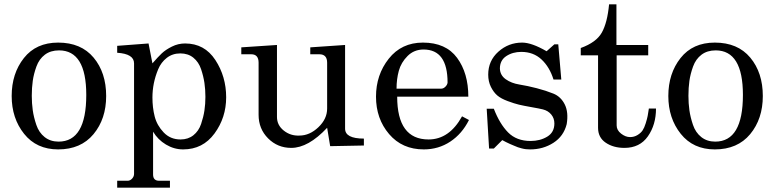

<svg xmlns="http://www.w3.org/2000/svg" viewBox="-20 -676 3577 888"><path d="M34 -232Q34 -336 90.5 -407.5Q147 -479 249 -479Q355 -479 413 -409.5Q471 -340 471 -232Q471 -126 412.5 -55.5Q354 15 249 15Q149 15 91.5 -57Q34 -129 34 -232ZM127 -233Q127 -198 131.5 -166Q136 -134 148 -98.5Q160 -63 186.5 -42Q213 -21 251 -21Q379 -21 379 -237Q379 -443 253 -443Q214 -443 187.5 -423Q161 -403 148.5 -368.5Q136 -334 131.5 -302Q127 -270 127 -233Z M522 160H572Q583 159 591.5 149.5Q600 140 600 128V-383Q600 -427 522 -432V-464L667 -475L685 -383Q711 -413 728.5 -429.5Q746 -446 775 -460.5Q804 -475 836 -475Q926 -475 976 -398.5Q1026 -322 1026 -226Q1026 -132 972 -58.5Q918 15 827 15Q785 15 747.5 -7.5Q710 -30 688 -67V131Q688 160 716 160H766V192H522ZM685 -225Q685 -178 695.5 -137Q706 -96 737 -63.5Q768 -31 815 -31Q850 -31 874.5 -50.5Q899 -70 910 -102.5Q921 -135 925.5 -165Q930 -195 930 -228Q930 -262 925.5 -292.5Q921 -323 910 -356Q899 -389 874.5 -409Q850 -429 814 -429Q778 -429 751.5 -408.5Q725 -388 711.5 -355.5Q698 -323 691.5 -290.5Q685 -258 685 -225Z M1096 -425V-457L1261 -468V-135Q1261 -97 1292.5 -72Q1324 -47 1365 -49Q1412 -49 1452.5 -87.5Q1493 -126 1493 -174V-386Q1493 -425 1457 -425H1415V-457L1576 -468V-81Q1576 -35 1663 -35V-3L1507 0L1493 -85Q1406 8 1327 8Q1264 8 1220 -36Q1176 -80 1176 -145V-386Q1176 -425 1142 -425Z M1719 -229Q1719 -330 1778 -404.5Q1837 -479 1936 -479Q2042 -479 2094 -408.5Q2146 -338 2146 -229H1817Q1817 -31 1962 -31Q2058 -31 2117 -138L2149 -121Q2117 -57 2062.5 -21Q2008 15 1940 15Q1840 15 1779.5 -56Q1719 -127 1719 -229ZM1939 -447Q1895 -447 1865 -417Q1835 -387 1824.5 -348.5Q1814 -310 1814 -266H2021Q2031 -266 2040 -275Q2049 -284 2050 -294Q2050 -447 1939 -447Z M2303 -28 2264 11H2242L2231 -173H2264Q2291 -103 2330 -63.5Q2369 -24 2434 -24Q2478 -24 2511 -44Q2544 -64 2544 -105Q2544 -129 2529.5 -146.5Q2515 -164 2491 -170Q2475 -174 2438 -180.5Q2401 -187 2380 -192Q2359 -197 2328 -208.5Q2297 -220 2280 -234.5Q2263 -249 2250.5 -274Q2238 -299 2238 -331Q2238 -395 2285 -437Q2332 -479 2395 -479Q2439 -479 2508 -439L2544 -471H2562L2576 -308H2540Q2522 -366 2484.5 -401Q2447 -436 2391 -436Q2351 -436 2321.5 -416.5Q2292 -397 2292 -359Q2293 -328 2319 -309.5Q2345 -291 2382.5 -285Q2420 -279 2462.5 -268Q2505 -257 2539.5 -243Q2574 -229 2592 -193Q2610 -157 2601 -102Q2587 -46 2539.5 -15.5Q2492 15 2432 15Q2422 15 2412.5 14Q2403 13 2392 10Q2381 7 2375 5Q2369 3 2355.5 -3Q2342 -9 2339 -10Q2336 -11 2320 -19Q2304 -27 2303 -28Z M2746 -420H2666V-454Q2738 -480 2763.5 -525.5Q2789 -571 2797 -656H2831V-468H2978V-420H2832V-96Q2832 -74 2852.5 -58Q2873 -42 2894 -42Q2913 -42 2928.5 -51.5Q2944 -61 2952 -73Q2960 -85 2966.5 -106Q2973 -127 2975.5 -140Q2978 -153 2981 -174H3014Q3014 -99 2976.5 -45.5Q2939 8 2868 8Q2817 8 2781.5 -16Q2746 -40 2746 -85Z M3071 -232Q3071 -336 3127.5 -407.5Q3184 -479 3286 -479Q3392 -479 3450 -409.5Q3508 -340 3508 -232Q3508 -126 3449.5 -55.5Q3391 15 3286 15Q3186 15 3128.5 -57Q3071 -129 3071 -232ZM3164 -233Q3164 -198 3168.5 -166Q3173 -134 3185 -98.5Q3197 -63 3223.5 -42Q3250 -21 3288 -21Q3416 -21 3416 -237Q3416 -443 3290 -443Q3251 -443 3224.5 -423Q3198 -403 3185.5 -368.5Q3173 -334 3168.5 -302Q3164 -270 3164 -233Z"/></svg>

Font: Academico
Style: Regular
Weight: 400
Foundry: Steinberg Media Technologies GmbH
Version: Version 0.902